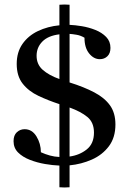

<svg xmlns="http://www.w3.org/2000/svg" viewBox="-20 -726 571 850"><path d="M243 103V7Q214 6 179 0Q144 -6 112 -18.5Q80 -31 60 -51Q40 -71 40 -101Q40 -127 54.5 -140.5Q69 -154 89 -154Q122 -154 141.5 -122Q161 -90 161 -52Q181 -43 201 -37.5Q221 -32 243 -31V-265Q194 -281 150.5 -301.5Q107 -322 80.5 -355.5Q54 -389 54 -443Q54 -495 79.5 -531.5Q105 -568 148 -588.5Q191 -609 243 -614V-705Q266 -707 288 -705V-616Q312 -615 342.5 -610Q373 -605 402 -593.5Q431 -582 450 -562.5Q469 -543 469 -514Q469 -490 455.5 -477Q442 -464 422 -464Q395 -464 374.5 -489.5Q354 -515 354 -559Q337 -569 319.5 -572Q302 -575 288 -576V-361Q352 -341 397.5 -317Q443 -293 467 -259.5Q491 -226 491 -175Q491 -117 462 -78.5Q433 -40 386.5 -19.5Q340 1 288 6V103Q266 105 243 103ZM288 -33Q332 -39 364 -64.5Q396 -90 396 -139Q396 -184 367 -208Q338 -232 288 -250ZM243 -376V-574Q193 -568 167.5 -542Q142 -516 142 -479Q142 -441 169 -417Q196 -393 243 -376Z"/></svg>

Font: Tiro Devanagari Sanskrit
Style: Regular
Weight: 400
Designer: Devanagari: John Hudson & Fiona Ross. Latin: John Hudson.
Foundry: Tiro Typeworks Ltd.
Version: Version 1.52